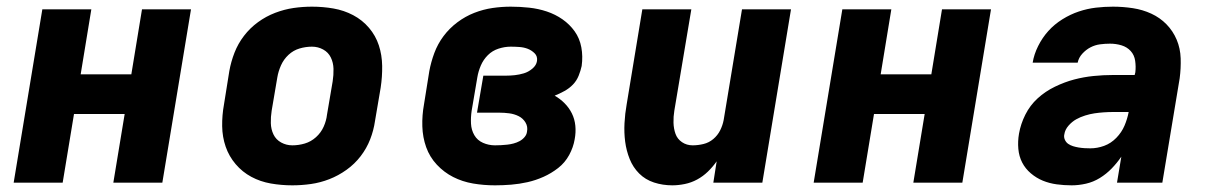

<svg xmlns="http://www.w3.org/2000/svg" viewBox="-20 -548 3640 576"><path d="M21 0 107 -520H254L222 -325H374L406 -520H553L467 0H320L354 -206H202L168 0Z M857 8Q824 8 792.5 2.5Q761 -3 734 -17.5Q707 -32 687 -55.5Q667 -79 657 -108Q647 -137 646.5 -169.5Q646 -202 652 -235L668 -335Q673 -363 683.5 -390Q694 -417 712 -440.5Q730 -464 754 -481.5Q778 -499 805.5 -509.5Q833 -520 860.5 -524Q888 -528 916 -528Q949 -528 980.5 -522.5Q1012 -517 1039.5 -502.5Q1067 -488 1087 -464.5Q1107 -441 1116.5 -412Q1126 -383 1126.5 -350.5Q1127 -318 1122 -285L1105 -185Q1101 -157 1090.5 -130Q1080 -103 1062 -79.5Q1044 -56 1019.5 -38.5Q995 -21 968 -10.5Q941 0 913 4Q885 8 857 8ZM857 -112Q876 -112 894.5 -117.5Q913 -123 928 -136.5Q943 -150 951 -168Q959 -186 961 -204L978 -304Q981 -323 980.5 -341.5Q980 -360 972.5 -375.5Q965 -391 949.5 -399.5Q934 -408 916 -408Q897 -408 878.5 -402.5Q860 -397 845.5 -383.5Q831 -370 823 -352Q815 -334 812 -316L795 -216Q792 -197 792.5 -178.5Q793 -160 800.5 -144.5Q808 -129 823.5 -120.5Q839 -112 857 -112Z M1465 8Q1431 8 1399 2.5Q1367 -3 1339.5 -17Q1312 -31 1290.5 -54Q1269 -77 1258.5 -106.5Q1248 -136 1247 -169Q1246 -202 1252 -235L1268 -335Q1273 -362 1283 -389Q1293 -416 1310.5 -439.5Q1328 -463 1352 -481Q1376 -499 1403 -509.5Q1430 -520 1457.5 -524Q1485 -528 1512 -528Q1540 -528 1567.5 -525Q1595 -522 1620.5 -513.5Q1646 -505 1667.5 -490Q1689 -475 1704 -454Q1719 -433 1724 -406Q1729 -379 1725 -350Q1722 -336 1716 -321Q1710 -306 1699 -294.5Q1688 -283 1673.5 -275Q1659 -267 1644 -261Q1660 -252 1673.5 -238.5Q1687 -225 1695.5 -208Q1704 -191 1706 -171Q1708 -151 1704 -130Q1700 -106 1687.5 -83Q1675 -60 1654.5 -44Q1634 -28 1610.5 -17.5Q1587 -7 1562.5 -1.5Q1538 4 1513.5 6Q1489 8 1465 8ZM1465 -112Q1474 -112 1483 -112.5Q1492 -113 1501.5 -114Q1511 -115 1520.5 -117.5Q1530 -120 1538.5 -124.5Q1547 -129 1553.5 -136.5Q1560 -144 1561 -153Q1564 -168 1556.5 -180.5Q1549 -193 1536 -199.5Q1523 -206 1508 -208Q1493 -210 1478 -210H1411L1430 -321H1497Q1511 -321 1524.5 -322.5Q1538 -324 1551.5 -328Q1565 -332 1577 -342Q1589 -352 1591 -365Q1593 -379 1584 -388Q1575 -397 1563.5 -401.5Q1552 -406 1538.5 -407Q1525 -408 1512 -408Q1494 -408 1475.5 -402Q1457 -396 1443.5 -382.5Q1430 -369 1422.5 -351.5Q1415 -334 1412 -316L1395 -216Q1392 -196 1393 -177Q1394 -158 1403 -142.5Q1412 -127 1429 -119.5Q1446 -112 1465 -112Z M1997 8Q1968 8 1942 -0.5Q1916 -9 1897.5 -27.5Q1879 -46 1869 -71Q1859 -96 1855.5 -123Q1852 -150 1853.5 -178.5Q1855 -207 1860 -235L1907 -520H2054L2003 -216Q2000 -198 2000.5 -180Q2001 -162 2006.5 -146.5Q2012 -131 2026 -121.5Q2040 -112 2058 -112Q2074 -112 2090.5 -116Q2107 -120 2120 -131Q2133 -142 2140.5 -157Q2148 -172 2151 -188L2206 -520H2353L2267 0H2120L2130 -64Q2118 -47 2103.5 -33Q2089 -19 2071.5 -9.5Q2054 0 2034.5 4Q2015 8 1997 8Z M2421 0 2507 -520H2654L2622 -325H2774L2806 -520H2953L2867 0H2720L2754 -206H2602L2568 0Z M3195 8Q3172 8 3150 5Q3128 2 3108.5 -6Q3089 -14 3072.5 -28Q3056 -42 3046.5 -60.5Q3037 -79 3035 -101.5Q3033 -124 3037 -147Q3042 -176 3056 -204Q3070 -232 3093 -253Q3116 -274 3145 -288Q3174 -302 3202.5 -309.5Q3231 -317 3260.5 -320Q3290 -323 3319 -323H3384L3386 -331Q3388 -348 3385.5 -365.5Q3383 -383 3372 -395Q3361 -407 3344.5 -412Q3328 -417 3310 -417Q3295 -417 3280 -415Q3265 -413 3251.5 -406Q3238 -399 3227 -387Q3216 -375 3213 -360H3078Q3082 -385 3094.5 -410Q3107 -435 3125 -455Q3143 -475 3167 -490Q3191 -505 3216.5 -513.5Q3242 -522 3267.5 -525Q3293 -528 3319 -528Q3349 -528 3378.5 -523.5Q3408 -519 3434 -507Q3460 -495 3479.5 -475Q3499 -455 3510 -429Q3521 -403 3522 -373Q3523 -343 3519 -313L3467 0H3331L3344 -78Q3331 -59 3315 -42.5Q3299 -26 3279.5 -14Q3260 -2 3238 3Q3216 8 3195 8ZM3251 -103Q3272 -103 3292.5 -110.5Q3313 -118 3329 -134.5Q3345 -151 3353.5 -171Q3362 -191 3366 -212H3320Q3306 -212 3291.5 -211Q3277 -210 3263.5 -208Q3250 -206 3235.5 -201.5Q3221 -197 3208.5 -190Q3196 -183 3185.5 -171Q3175 -159 3173 -145Q3171 -137 3174.5 -129Q3178 -121 3184.5 -116.5Q3191 -112 3199 -109.5Q3207 -107 3216 -105.5Q3225 -104 3234 -103.5Q3243 -103 3251 -103Z"/></svg>

Font: Iosevka Aile Heavy
Style: Italic
Weight: 900
Italic angle: -9°
Designer: Belleve Invis
Foundry: Belleve Invis
Version: Version 31.1.0; ttfautohint (v1.8.4)